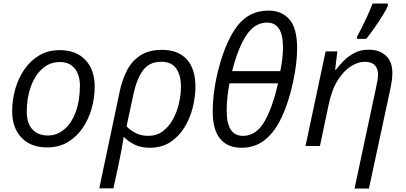

<svg xmlns="http://www.w3.org/2000/svg" viewBox="-20 -826 2296 1086"><path d="M246.6 7.8Q153.8 7.8 101.3 -47.6Q48.8 -103 48.8 -197.8Q48.8 -260.7 66.2 -322Q83.5 -383.3 117.7 -433.1Q151.9 -482.9 201.9 -512.7Q252 -542.5 317.4 -542.5Q410.6 -542.5 463.1 -486.8Q515.6 -431.2 515.6 -335.9Q515.6 -273.9 498.5 -212.9Q481.4 -151.9 447.5 -101.8Q413.6 -51.8 363.3 -22Q313 7.8 246.6 7.8ZM251.5 -59.6Q302.2 -59.6 343.3 -94Q384.3 -128.4 408.2 -192.6Q432.1 -256.8 432.1 -345.2Q432.1 -377 420.9 -406.7Q409.7 -436.5 384.8 -455.8Q359.9 -475.1 318.4 -475.1Q261.2 -475.1 219.2 -437.3Q177.2 -399.4 154.3 -335.7Q131.3 -272 131.3 -194.3Q131.3 -130.4 162.6 -95Q193.8 -59.6 251.5 -59.6Z M541.5 239.3 657.7 -311.5Q670.9 -374 697.8 -426.8Q724.6 -479.5 772.5 -511.7Q820.3 -543.9 897 -543.9Q987.8 -543.9 1036.6 -490.2Q1085.4 -436.5 1085.4 -335.4Q1085.4 -278.8 1070.3 -218.3Q1055.2 -157.7 1023.7 -106Q992.2 -54.2 943.4 -22.2Q894.5 9.8 827.1 9.8Q777.3 9.8 742.2 -7.6Q707 -24.9 679.7 -51.8Q673.8 -13.7 667.5 20Q661.1 53.7 652.8 94.2L621.6 239.3ZM819.3 -57.6Q865.2 -57.6 899.7 -82.8Q934.1 -107.9 957.3 -149.4Q980.5 -190.9 991.9 -240Q1003.4 -289.1 1003.4 -336.4Q1003.4 -401.4 976.6 -439Q949.7 -476.6 892.1 -476.6Q823.7 -476.6 788.3 -427.2Q752.9 -377.9 734.9 -293.5L695.8 -111.8Q715.8 -89.8 747.1 -73.7Q778.3 -57.6 819.3 -57.6Z M1345.7 9.8Q1266.6 9.8 1224.9 -41.5Q1183.1 -92.8 1183.1 -196.3Q1183.1 -239.7 1188.5 -288.8Q1193.8 -337.9 1204.1 -385.3Q1244.1 -567.9 1313.2 -667Q1382.3 -766.1 1499.5 -766.1Q1572.3 -766.1 1616.5 -716.8Q1660.6 -667.5 1660.6 -552.2Q1660.6 -515.1 1655.3 -466.8Q1649.9 -418.5 1637.7 -362.3Q1612.8 -247.1 1573.7 -163.6Q1534.7 -80.1 1478.8 -35.2Q1422.9 9.8 1345.7 9.8ZM1293 -423.8H1565.4Q1580.6 -497.1 1580.6 -558.6Q1580.6 -698.2 1490.2 -698.2Q1420.9 -698.2 1373.5 -626.7Q1326.2 -555.2 1293 -423.8ZM1355 -57.6Q1425.8 -57.6 1472.2 -132.6Q1518.6 -207.5 1552.7 -354.5H1277.8Q1270 -312 1266.1 -274.4Q1262.2 -236.8 1262.2 -203.6Q1262.2 -128.4 1284.9 -93Q1307.6 -57.6 1355 -57.6Z M1985.4 240.2 2108.4 -336.9Q2113.3 -358.9 2115.7 -375Q2118.2 -391.1 2118.2 -404.8Q2118.2 -438 2099.9 -457.3Q2081.5 -476.6 2042.5 -476.6Q2006.3 -476.6 1966.1 -451.9Q1925.8 -427.2 1891.6 -374.3Q1857.4 -321.3 1839.4 -235.8L1789.6 0H1708L1821.8 -535.2H1888.2L1875.5 -431.6H1880.4Q1899.4 -457 1925.3 -483.2Q1951.2 -509.3 1985.8 -527.1Q2020.5 -544.9 2064.5 -544.9Q2126.5 -544.9 2162.8 -511.2Q2199.2 -477.5 2199.2 -413.6Q2199.2 -391.1 2196 -368.4Q2192.9 -345.7 2189 -328.1L2066.9 240.2ZM2000 -606V-619.1Q2013.7 -644 2030 -677.2Q2046.4 -710.4 2061.8 -744.6Q2077.1 -778.8 2087.4 -806.2H2173.8V-792.5Q2165 -772 2144 -738Q2123 -704.1 2098.1 -668.5Q2073.2 -632.8 2051.3 -606Z"/></svg>

Font: Open Sans
Style: Italic
Weight: 400
Italic angle: -12°
Designer: Monotype Design Team
Foundry: Monotype Imaging Inc.
Version: Version 3.000; ttfautohint (v1.8.4)